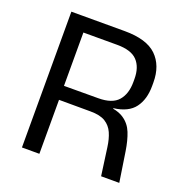

<svg xmlns="http://www.w3.org/2000/svg" viewBox="-118 -744 811 849"><g transform="rotate(20 288.0 -319.5)"><path d="M448 0 430 -131Q425 -168 413 -195.2Q401 -222.5 376.2 -238Q351.5 -253.5 306 -253.5L132.5 -254V-319.5L318 -320Q383.5 -320 411.5 -352.2Q439.5 -384.5 439.5 -440V-455Q439.5 -510 411 -540.2Q382.5 -570.5 316 -570.5H130V-639H327Q430 -639 476.8 -593.8Q523.5 -548.5 523.5 -469V-452Q523.5 -389.5 494 -349.8Q464.5 -310 396 -301.5V-291.5L360.5 -304Q416 -300 446.2 -279.8Q476.5 -259.5 490.5 -224.5Q504.5 -189.5 512 -140.5L533.5 0ZM75.5 0V-639H157V-297.5L157.5 -266V0Z"/></g></svg>

Font: Anek Gujarati
Style: Regular
Weight: 400
Designer: Mrunmayee Ghaisas (Gujarati), Yesha Goshar (Latin)
Foundry: Ek Type
Version: Version 1.003